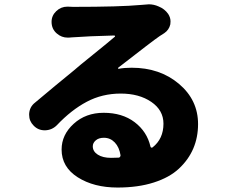

<svg xmlns="http://www.w3.org/2000/svg" viewBox="-20 -798 1040 878"><path d="M487.3 -76.2Q502 -76.2 522.5 -77.1Q526.4 -77.1 528.8 -80.6Q531.2 -84 531.2 -87.9Q525.4 -125 504.9 -146.5Q484.4 -168 455.1 -168Q431.6 -168 418 -156.2Q404.3 -144.5 404.3 -128.9Q404.3 -105.5 427.2 -90.8Q450.2 -76.2 487.3 -76.2ZM648.4 -777.3Q654.3 -778.3 660.2 -778.3Q683.6 -778.3 705.1 -768.6Q732.4 -757.8 749 -734.4Q759.8 -717.8 759.8 -700.2Q759.8 -693.4 758.8 -686.5Q752.9 -661.1 731.4 -646.5Q719.7 -639.6 710 -632.8Q679.7 -612.3 520.5 -488.3Q519.5 -486.3 520 -484.9Q520.5 -483.4 522.5 -483.4Q548.8 -488.3 582 -488.3Q710.9 -488.3 798.3 -414.6Q885.7 -340.8 885.7 -230.5Q885.7 -169.9 863.8 -118.7Q841.8 -67.4 798.3 -26.9Q754.9 13.7 683.1 36.6Q611.3 59.6 517.6 59.6Q409.2 59.6 335.4 12.7Q261.7 -34.2 261.7 -114.3Q261.7 -181.6 316.9 -231.9Q372.1 -282.2 454.1 -282.2Q539.1 -282.2 595.7 -239.3Q652.3 -196.3 668 -127.9Q668.9 -124 671.9 -123Q674.8 -122.1 677.7 -124Q727.5 -163.1 727.5 -232.4Q727.5 -293.9 671.9 -332Q616.2 -370.1 532.2 -370.1Q447.3 -370.1 376.5 -332.5Q305.7 -294.9 240.2 -225.6Q217.8 -203.1 186.5 -202.1Q185.5 -202.1 184.6 -202.1Q154.3 -202.1 133.8 -223.6Q113.3 -244.1 113.3 -272.5Q113.3 -275.4 113.3 -277.3Q115.2 -309.6 140.6 -329.1Q169.9 -353.5 232.4 -405.8Q294.9 -458 317.4 -475.6Q335.9 -492.2 406.2 -548.8Q476.6 -605.5 504.9 -629.9Q506.8 -630.9 505.9 -633.3Q504.9 -635.7 502 -635.7Q385.7 -632.8 306.6 -627Q300.8 -627 294.9 -626Q292 -626 289.1 -626Q261.7 -626 240.2 -644.5Q215.8 -665 215.8 -698.2Q215.8 -726.6 237.3 -747.1Q258.8 -767.6 288.1 -767.6Q289.1 -767.6 290 -767.6Q302.7 -766.6 314.5 -766.6Q529.3 -766.6 624 -775.4Q636.7 -776.4 648.4 -777.3Z"/></svg>

Font: Gen Jyuu GothicX Heavy
Style: Bold
Weight: 900
Designer: [Source Han Sans]
Ryoko NISHIZUKA  (kana & ideographs); Paul D. Hunt (Latin, Greek & Cyrillic); Wenlong ZHANG  (bopomofo
Version: Version 1.002.20150607